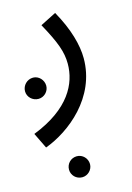

<svg xmlns="http://www.w3.org/2000/svg" viewBox="-140 -397 587 856"><g transform="rotate(-15 153.5 30.5)"><path d="M9 230C123 188 274 70 274 -111C274 -172 253 -250 203 -339L130 -302C181 -209 199 -161 199 -106C199 -15 148 90 -26 158ZM33 12C59 12 81 -10 81 -36C81 -63 59 -86 33 -86C5 -86 -17 -63 -17 -36C-17 -10 5 12 33 12ZM131 400C157 400 179 378 179 352C179 325 157 303 131 303C103 303 82 325 82 352C82 378 103 400 131 400Z"/></g></svg>

Font: Noto Sans Arabic SemCond
Style: Regular
Weight: 400
Width: 4
Designer: Monotype Design Team, Nadine Chahine, Nizar Qandah and Khaled Hosny
Foundry: Monotype Imaging Inc.
Version: Version 2.012